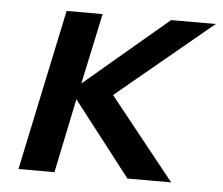

<svg xmlns="http://www.w3.org/2000/svg" viewBox="-42 -548 691 595"><g transform="rotate(5 303.0 -250.5)"><path d="M36 0 142 -501H254L207 -281L467 -501H606L308 -254L511 0H375L196 -231L148 0Z"/></g></svg>

Font: Red Hat Mono Medium
Style: Italic
Weight: 500
Italic angle: -12°
Monospace: yes
Designer: Pentagram, MCKL
Foundry: Pentagram, MCKL
Version: Version 1.023; ttfautohint (v1.8.3)